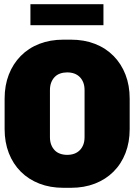

<svg xmlns="http://www.w3.org/2000/svg" viewBox="-20 -885 640 915"><path d="M282 10Q219 10 167.5 -10Q116 -30 79 -67Q42 -104 22 -155.5Q2 -207 2 -270V-415Q2 -478 22 -529.5Q42 -581 79 -618.5Q116 -656 167.5 -676Q219 -696 282 -696H318Q381 -696 432.5 -676Q484 -656 521 -618.5Q558 -581 578 -529.5Q598 -478 598 -415V-270Q598 -207 578 -155.5Q558 -104 521 -67Q484 -30 432.5 -10Q381 10 318 10ZM300 -147Q319 -147 334 -152.5Q349 -158 360 -169Q371 -180 377 -195.5Q383 -211 383 -232V-455Q383 -476 377 -491.5Q371 -507 360 -518Q349 -529 334 -534.5Q319 -540 300 -540Q282 -540 266.5 -534.5Q251 -529 240.5 -518Q230 -507 224 -491.5Q218 -476 218 -455V-232Q218 -211 224 -195.5Q230 -180 240.5 -169Q251 -158 266.5 -152.5Q282 -147 300 -147ZM125 -765V-865H473V-765Z"/></svg>

Font: Chivo Mono Black
Style: Regular
Weight: 900
Designer: Hector Gatti
Foundry: Omnibus-Type
Version: Version 1.008